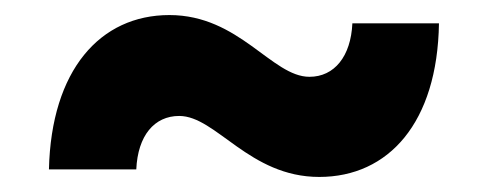

<svg xmlns="http://www.w3.org/2000/svg" viewBox="-20 -479 649 255"><path d="M404 -244C496 -244 561 -316 563 -448H448C446 -404 424 -377 391 -377C341 -377 298 -459 205 -459C113 -459 48 -386 45 -254H161C163 -299 185 -325 218 -325C267 -325 311 -244 404 -244Z"/></svg>

Font: Montserrat-Alt1 ExtBd
Style: Regular
Weight: 800
Designer: Differentunic
Foundry: Differentunic
Version: Version 7.222